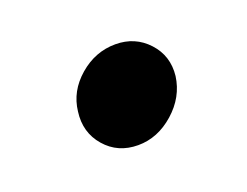

<svg xmlns="http://www.w3.org/2000/svg" viewBox="-46 -471 425 331"><g transform="rotate(-20 166.5 -305.5)"><path d="M162 -217Q125 -217 102 -243.5Q79 -270 84 -307Q88 -343 117.5 -368.5Q147 -394 184 -394Q220 -394 243.5 -368.5Q267 -343 263 -307Q258 -270 228 -243.5Q198 -217 162 -217Z"/></g></svg>

Font: Inclusive Sans
Style: Italic
Weight: 400
Italic angle: -7°
Designer: Olivia King
Foundry: Olivia King
Version: Version 2.004